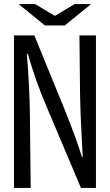

<svg xmlns="http://www.w3.org/2000/svg" viewBox="-20 -899 540 944"><path d="M200.7 -773.9 71.8 -878.9H152.8L250 -820.8L346.7 -878.9H427.7L298.8 -773.9ZM48.8 -725.1H148.9L300.8 -353L307.6 -335.4Q359.9 -204.6 382.8 -127H386.7Q375 -332 373.5 -443.8L370.6 -725.1H451.7V24.9H377.9L201.7 -392.1Q154.8 -503.4 116.7 -634.3H111.8Q125.5 -475.6 127 -333L130.9 24.9H48.8Z"/></svg>

Font: BIZ UDGothic
Style: Regular
Weight: 400
Monospace: yes
Designer: TypeBank Co., Ltd.
Foundry: Morisawa Inc.
Version: Version 1.05